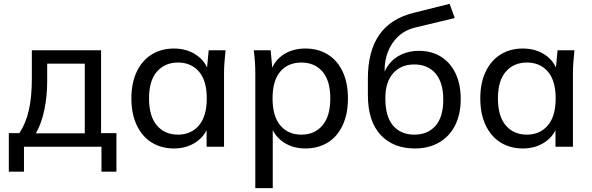

<svg xmlns="http://www.w3.org/2000/svg" viewBox="-20 -765 3089 1001"><path d="M26 130V-71H81Q115 -122 130.5 -191Q146 -260 146 -355V-503H507V-71H587V130H509V0H105V130ZM167 -70H422V-433H226V-339Q226 -263 211 -191.5Q196 -120 167 -70Z M887 9Q821 9 771 -22Q721 -53 693 -112Q665 -171 665 -252Q665 -333 693 -391.5Q721 -450 771 -481Q821 -512 887 -512Q954 -512 1003.5 -478.5Q1053 -445 1069 -387H1057L1068 -503H1156Q1153 -473 1150.5 -443Q1148 -413 1148 -384V0H1057V-115H1068Q1052 -58 1002.5 -24.5Q953 9 887 9ZM908 -63Q976 -63 1017 -111Q1058 -159 1058 -252Q1058 -345 1017 -392Q976 -439 908 -439Q840 -439 798.5 -392Q757 -345 757 -252Q757 -159 798 -111Q839 -63 908 -63Z M1311 216V-384Q1311 -413 1309 -443Q1307 -473 1303 -503H1391L1402 -387H1391Q1406 -445 1455 -478.5Q1504 -512 1572 -512Q1639 -512 1689 -481Q1739 -450 1766.5 -391.5Q1794 -333 1794 -252Q1794 -171 1766.5 -112Q1739 -53 1689 -22Q1639 9 1572 9Q1505 9 1456.5 -24.5Q1408 -58 1391 -115H1402V216ZM1551 -63Q1620 -63 1661 -111Q1702 -159 1702 -252Q1702 -345 1661 -392Q1620 -439 1551 -439Q1482 -439 1441.5 -392Q1401 -345 1401 -252Q1401 -159 1441.5 -111Q1482 -63 1551 -63Z M2143 9Q2030 9 1964 -62Q1898 -133 1898 -270V-357Q1898 -497 1957 -583Q2016 -669 2140 -699L2324 -745L2351 -671L2147 -622Q2092 -609 2056 -575Q2020 -541 2002.5 -495Q1985 -449 1985 -397V-354H1971Q1983 -399 2009.5 -432Q2036 -465 2076 -482.5Q2116 -500 2164 -500Q2229 -500 2278 -470Q2327 -440 2354.5 -383.5Q2382 -327 2382 -249Q2382 -169 2352.5 -111Q2323 -53 2269 -22Q2215 9 2143 9ZM2140 -63Q2210 -63 2250.5 -109Q2291 -155 2291 -246Q2291 -335 2250.5 -382Q2210 -429 2140 -429Q2070 -429 2029.5 -383Q1989 -337 1989 -252Q1989 -157 2029.5 -110Q2070 -63 2140 -63Z M2706 9Q2640 9 2590 -22Q2540 -53 2512 -112Q2484 -171 2484 -252Q2484 -333 2512 -391.5Q2540 -450 2590 -481Q2640 -512 2706 -512Q2773 -512 2822.5 -478.5Q2872 -445 2888 -387H2876L2887 -503H2975Q2972 -473 2969.5 -443Q2967 -413 2967 -384V0H2876V-115H2887Q2871 -58 2821.5 -24.5Q2772 9 2706 9ZM2727 -63Q2795 -63 2836 -111Q2877 -159 2877 -252Q2877 -345 2836 -392Q2795 -439 2727 -439Q2659 -439 2617.5 -392Q2576 -345 2576 -252Q2576 -159 2617 -111Q2658 -63 2727 -63Z"/></svg>

Font: Mulish Medium
Style: Regular
Weight: 500
Designer: Vernon Adams
Foundry: Vernon Adams
Version: Version 3.603; ttfautohint (v1.8.3)